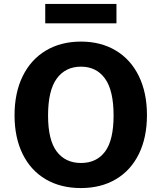

<svg xmlns="http://www.w3.org/2000/svg" viewBox="-20 -944 820 974"><path d="M53.8 -359.5Q53.8 -473.6 95.4 -558.1Q137 -642.5 213.2 -687.8Q289.4 -733 390.8 -733Q491.5 -733 567.2 -687.8Q642.9 -642.6 684.2 -558.3Q725.5 -474 725.5 -360Q725.5 -247 684.7 -163.4Q643.9 -79.9 568.2 -34.9Q492.5 10 390.5 10Q287.6 10 211.7 -34.7Q135.8 -79.4 94.8 -162.8Q53.8 -246.2 53.8 -359.5ZM556.2 -357.8Q556.2 -485.4 512.6 -545.6Q469 -605.8 390.8 -605.8Q311.9 -605.8 267.8 -545.3Q223.8 -484.9 223.8 -357.8Q223.8 -233.5 267.8 -175.4Q311.9 -117.2 391 -117.2Q469.9 -117.2 513.1 -175.2Q556.2 -233.2 556.2 -357.8ZM570.8 -825.8H209.5V-924.2H570.8Z"/></svg>

Font: Public Sans VF
Style: Regular
Weight: 400
Designer: Pablo Impallari, Rodrigo Fuenzalida (Modified by Dan O. Williams and USWDS)
Version: Version 1.003